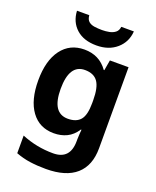

<svg xmlns="http://www.w3.org/2000/svg" viewBox="-179 -874 992 1218"><g transform="rotate(20 316.5 -265.5)"><path d="M255 -556Q356 -556 413 -476H417L429 -546H555V1Q555 118 486 179Q417 240 282 240Q224 240 174.5 233Q125 226 78 208V89Q179 131 291 131Q406 131 406 7V-4Q406 -21 407.5 -39Q409 -57 410 -71H406Q378 -28 339 -9Q300 10 251 10Q154 10 99.5 -64.5Q45 -139 45 -272Q45 -406 101 -481Q157 -556 255 -556ZM302 -435Q197 -435 197 -270Q197 -107 304 -107Q361 -107 388.5 -139.5Q416 -172 416 -253V-271Q416 -359 389 -397Q362 -435 302 -435ZM509 -771Q504 -698 451 -652Q398 -606 315 -606Q229 -606 179 -651Q129 -696 125 -771H208Q210 -743 225 -730Q240 -717 264 -713.5Q288 -710 316 -710Q340 -710 363.5 -714.5Q387 -719 404 -732Q421 -745 424 -771Z"/></g></svg>

Font: Noto IKEA Arabic
Style: Bold
Weight: 700
Designer: Monotype Design Team
Foundry: Monotype Imaging Inc.
Version: Version 1.200